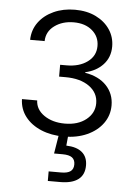

<svg xmlns="http://www.w3.org/2000/svg" viewBox="-53 -584 581 830"><g transform="rotate(5 237.0 -169.0)"><path d="M237.8 6.8Q183.1 6.8 139.4 -11.5Q95.7 -29.8 70.3 -62.7Q44.9 -95.7 43.9 -138.7H109.9Q111.3 -99.1 147.7 -74.2Q184.1 -49.3 237.3 -49.3Q294.4 -49.3 329.8 -77.6Q365.2 -106 365.2 -148.4Q365.2 -193.8 326.4 -221.7Q287.6 -249.5 223.1 -249.5H195.3V-300.8H223.1Q278.3 -300.8 313.7 -326.7Q349.1 -352.5 349.1 -395.5Q349.1 -436.5 318.6 -462.6Q288.1 -488.8 238.3 -488.8Q189 -488.8 154.8 -463.6Q120.6 -438.5 119.6 -397H56.6Q57.6 -440.4 81.8 -473.4Q106 -506.3 147 -524.9Q188 -543.5 238.8 -543.5Q291 -543.5 330.1 -524.2Q369.1 -504.9 390.9 -472.2Q412.6 -439.5 412.6 -398.9Q412.6 -352.1 383.1 -320.3Q353.5 -288.6 306.2 -278.3V-275.9Q366.2 -265.6 399.2 -230.5Q432.1 -195.3 432.1 -145Q432.1 -101.6 407.2 -67.1Q382.3 -32.7 338.4 -12.9Q294.4 6.8 237.8 6.8ZM186 204.1V162.6H240.2Q268.1 162.6 281 152.8Q293.9 143.1 293.9 123Q293.9 103 281 93.3Q268.1 83.5 238.8 83.5H202.6L219.2 -18.6H256.8V0L252.4 44.9Q297.9 46.4 321.3 66.4Q344.7 86.4 344.7 123Q344.7 163.6 317.9 183.8Q291 204.1 240.2 204.1Z"/></g></svg>

Font: Inter 20pt Light
Style: Regular
Weight: 300
Version: Version 4.001;git-66647c0bb